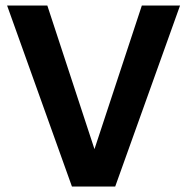

<svg xmlns="http://www.w3.org/2000/svg" viewBox="-20 -684 687 704"><path d="M326.4 -137.2 153.5 -663.8H6L243.8 0H402.4L640.2 -663.8H500.1Z"/></svg>

Font: Diatome Awesome Bold
Style: Regular
Weight: 400
Designer: 15.100.17
Foundry: 15.100.17
Version: Version 1.010;Fontself Maker 3.5.8